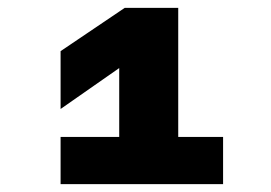

<svg xmlns="http://www.w3.org/2000/svg" viewBox="-20 -768 690 488"><path d="M134 -420H283V-595L134 -491V-638L297 -748H433V-420H547V-300H134Z"/></svg>

Font: Azeret Mono Black
Style: Regular
Weight: 900
Designer: Martin Vácha
Foundry: Displaay
Version: Version 1.000; Glyphs 3.0.3, build 3074